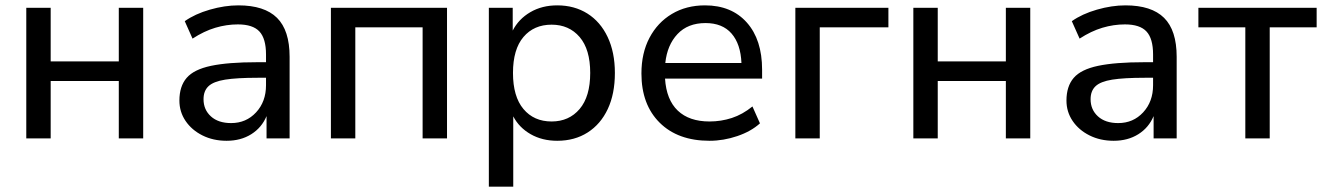

<svg xmlns="http://www.w3.org/2000/svg" viewBox="-20 -516 4934 716"><path d="M78 0V-487H169V-287H423V-487H514V0H423V-214H169V0Z M825 9Q775 9 735 -11Q695 -31 672 -65Q649 -99 649 -141Q649 -194 676 -225.5Q703 -257 767 -270.5Q831 -284 939 -284H972V-313Q972 -372 947.5 -398.5Q923 -425 867 -425Q825 -425 783 -412.5Q741 -400 698 -372L669 -437Q707 -464 762.5 -480Q818 -496 869 -496Q966 -496 1013 -449.5Q1060 -403 1060 -304V0H974V-83Q956 -40 917 -15.5Q878 9 825 9ZM842 -57Q898 -57 935 -97Q972 -137 972 -198V-226H941Q863 -226 819.5 -219Q776 -212 757.5 -194.5Q739 -177 739 -146Q739 -107 766.5 -82Q794 -57 842 -57Z M1214 0V-487H1647V0H1556V-414H1305V0Z M1803 180V-487H1892V-402Q1914 -445 1957.5 -470.5Q2001 -496 2058 -496Q2122 -496 2170.5 -465.5Q2219 -435 2246 -378Q2273 -321 2273 -244Q2273 -166 2246.5 -109.5Q2220 -53 2171.5 -22Q2123 9 2058 9Q2002 9 1959 -15.5Q1916 -40 1894 -82V180ZM2037 -63Q2102 -63 2141.5 -109.5Q2181 -156 2181 -244Q2181 -332 2141.5 -378Q2102 -424 2037 -424Q1971 -424 1932 -378Q1893 -332 1893 -244Q1893 -156 1932 -109.5Q1971 -63 2037 -63Z M2626 9Q2508 9 2440 -58.5Q2372 -126 2372 -242Q2372 -318 2402 -375Q2432 -432 2485.5 -464Q2539 -496 2609 -496Q2708 -496 2765 -432Q2822 -368 2822 -256V-223H2460Q2465 -144 2507.5 -103.5Q2550 -63 2626 -63Q2669 -63 2709 -76Q2749 -89 2786 -119L2814 -56Q2781 -26 2729.5 -8.5Q2678 9 2626 9ZM2611 -430Q2545 -430 2506.5 -389Q2468 -348 2461 -281H2745Q2742 -352 2708 -391Q2674 -430 2611 -430Z M2946 0V-487H3293V-414H3037V0Z M3386 0V-487H3477V-287H3731V-487H3822V0H3731V-214H3477V0Z M4133 9Q4083 9 4043 -11Q4003 -31 3980 -65Q3957 -99 3957 -141Q3957 -194 3984 -225.5Q4011 -257 4075 -270.5Q4139 -284 4247 -284H4280V-313Q4280 -372 4255.5 -398.5Q4231 -425 4175 -425Q4133 -425 4091 -412.5Q4049 -400 4006 -372L3977 -437Q4015 -464 4070.5 -480Q4126 -496 4177 -496Q4274 -496 4321 -449.5Q4368 -403 4368 -304V0H4282V-83Q4264 -40 4225 -15.5Q4186 9 4133 9ZM4150 -57Q4206 -57 4243 -97Q4280 -137 4280 -198V-226H4249Q4171 -226 4127.5 -219Q4084 -212 4065.5 -194.5Q4047 -177 4047 -146Q4047 -107 4074.5 -82Q4102 -57 4150 -57Z M4624 0V-414H4449V-487H4890V-414H4715V0Z"/></svg>

Font: Nunito Sans Medium
Style: Regular
Weight: 500
Designer: Vernon Adams
Foundry: Vernon Adams
Version: Version 3.101; ttfautohint (v1.8.4.7-5d5b);gftools[0.9.27]